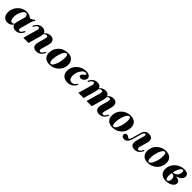

<svg xmlns="http://www.w3.org/2000/svg" viewBox="554 -2180 3941 3941"><g transform="rotate(45 2524.5 -210.0)"><path d="M170.2 11.3Q104.8 11.3 67.3 -31Q29.8 -73.4 29.8 -147.6Q29.8 -204 51.2 -255.2Q72.6 -306.5 110.1 -345.6Q147.6 -384.7 196.4 -407.3Q245.2 -429.8 299.2 -429.8Q342.7 -429.8 381 -414.1Q419.4 -398.4 454.8 -366.1L355.6 -311.3Q356.5 -353.2 343.1 -377Q329.8 -400.8 306.5 -400.8Q283.1 -400.8 260.9 -380.2Q238.7 -359.7 221 -325.4Q203.2 -291.1 192.7 -248.4Q182.3 -205.6 182.3 -161.3Q182.3 -108.9 198.4 -81Q214.5 -53.2 242.7 -53.2Q260.5 -53.2 275.8 -62.9Q291.1 -72.6 305.6 -92.7H318.5Q293.5 -41.1 256.9 -14.9Q220.2 11.3 170.2 11.3ZM408.9 11.3Q341.1 11.3 313.3 -30.2Q285.5 -71.8 305.6 -146L361.3 -344.4Q417.7 -361.3 459.3 -381.5Q500.8 -401.6 537.1 -432.3L553.2 -410.5Q541.9 -400.8 533.9 -390.3Q525.8 -379.8 519.8 -366.1Q513.7 -352.4 508.1 -331.5L445.2 -106.5Q436.3 -75 443.1 -57.7Q450 -40.3 471.8 -40.3Q483.1 -40.3 494 -46Q504.8 -51.6 514.5 -62.9Q524.2 -74.2 533.1 -91.9L547.6 -118.5H576.6L558.9 -84.7Q541.9 -52.4 519.4 -31Q496.8 -9.7 469.8 0.8Q442.7 11.3 408.9 11.3Z M1011.3 11.3Q966.1 11.3 938.3 -7.3Q910.5 -25.8 902.4 -60.9Q894.4 -96 908.1 -146L952.4 -305.6Q962.1 -341.1 955.2 -359.3Q948.4 -377.4 925.8 -377.4Q905.6 -377.4 887.9 -364.9Q870.2 -352.4 855.6 -327.4L843.5 -340.3Q870.2 -384.7 907.3 -407.3Q944.4 -429.8 991.1 -429.8Q1058.9 -429.8 1085.9 -385.1Q1112.9 -340.3 1091.1 -263.7L1047.6 -106.5Q1038.7 -75 1045.2 -57.7Q1051.6 -40.3 1073.4 -40.3Q1091.1 -40.3 1106.5 -52.8Q1121.8 -65.3 1135.5 -91.9L1150 -118.5H1179L1161.3 -84.7Q1143.5 -52.4 1121.4 -31Q1099.2 -9.7 1072.2 0.8Q1045.2 11.3 1011.3 11.3ZM625 0 712.9 -312.1Q721.8 -344.4 714.9 -361.3Q708.1 -378.2 686.3 -378.2Q669.4 -378.2 654.4 -365.7Q639.5 -353.2 625 -326.6L610.5 -300H581.5L599.2 -333.9Q616.9 -366.1 639.1 -387.5Q661.3 -408.9 688.7 -419.4Q716.1 -429.8 749.2 -429.8Q795.2 -429.8 822.6 -410.9Q850 -391.9 858.1 -356.9Q866.1 -321.8 852.4 -272.6L775.8 0Z M1391.1 11.3Q1306.5 11.3 1259.7 -33.5Q1212.9 -78.2 1212.9 -159.7Q1212.9 -216.1 1234.3 -264.9Q1255.6 -313.7 1294 -350.8Q1332.3 -387.9 1382.7 -408.9Q1433.1 -429.8 1491.1 -429.8Q1576.6 -429.8 1623.4 -385.1Q1670.2 -340.3 1670.2 -258.1Q1670.2 -202.4 1648.8 -153.6Q1627.4 -104.8 1589.1 -67.7Q1550.8 -30.6 1500 -9.7Q1449.2 11.3 1391.1 11.3ZM1400 -17.7Q1416.9 -17.7 1434.7 -34.7Q1452.4 -51.6 1467.7 -81Q1483.1 -110.5 1495.6 -148.4Q1508.1 -186.3 1514.9 -227.8Q1521.8 -269.4 1521.8 -309.7Q1521.8 -354.8 1512.1 -377.8Q1502.4 -400.8 1483.1 -400.8Q1466.1 -400.8 1448.4 -383.5Q1430.6 -366.1 1414.9 -336.7Q1399.2 -307.3 1387.1 -269.4Q1375 -231.5 1367.7 -189.9Q1360.5 -148.4 1360.5 -108.1Q1360.5 -63.7 1370.6 -40.7Q1380.6 -17.7 1400 -17.7Z M1912.1 11.3Q1830.6 11.3 1783.9 -33.9Q1737.1 -79 1737.1 -157.3Q1737.1 -212.9 1759.7 -262.1Q1782.3 -311.3 1821.8 -349.2Q1861.3 -387.1 1912.5 -408.5Q1963.7 -429.8 2021 -429.8Q2080.6 -429.8 2115.3 -406.9Q2150 -383.9 2150 -344.4Q2150 -317.7 2134.7 -294.4Q2119.4 -271 2095.6 -256.5Q2071.8 -241.9 2044.4 -241.9Q2021.8 -241.9 2008.5 -252Q1995.2 -262.1 1995.2 -280.6Q1995.2 -299.2 2006 -312.1Q2016.9 -325 2031.5 -335.5Q2046 -346 2057.3 -356.5Q2068.5 -366.9 2068.5 -380.6Q2068.5 -400.8 2041.1 -400.8Q2012.1 -400.8 1985.1 -381Q1958.1 -361.3 1936.3 -327.8Q1914.5 -294.4 1902 -252.4Q1889.5 -210.5 1889.5 -166.9Q1889.5 -112.9 1910.9 -81.9Q1932.3 -50.8 1974.2 -50.8Q2007.3 -50.8 2033.1 -67.3Q2058.9 -83.9 2079.8 -117.7H2108.1Q2074.2 -53.2 2026.6 -21Q1979 11.3 1912.1 11.3Z M2834.7 11.3Q2789.5 11.3 2762.1 -7.7Q2734.7 -26.6 2726.6 -61.7Q2718.5 -96.8 2731.5 -146L2775.8 -305.6Q2785.5 -341.1 2778.6 -359.3Q2771.8 -377.4 2749.2 -377.4Q2730.6 -377.4 2713.7 -364.9Q2696.8 -352.4 2683.9 -327.4L2671 -340.3Q2696.8 -385.5 2733.1 -407.7Q2769.4 -429.8 2814.5 -429.8Q2859.7 -429.8 2886.7 -409.7Q2913.7 -389.5 2921.4 -352Q2929 -314.5 2915.3 -263.7L2871 -106.5Q2862.1 -74.2 2869 -57.3Q2875.8 -40.3 2896.8 -40.3Q2915.3 -40.3 2930.2 -53.2Q2945.2 -66.1 2958.9 -91.9L2973.4 -118.5H3002.4L2984.7 -84.7Q2967.7 -52.4 2945.6 -31Q2923.4 -9.7 2896 0.8Q2868.5 11.3 2834.7 11.3ZM2223.4 0 2311.3 -312.1Q2320.2 -343.5 2313.3 -360.9Q2306.5 -378.2 2284.7 -378.2Q2267.7 -378.2 2252.8 -365.7Q2237.9 -353.2 2223.4 -326.6L2208.9 -300H2179.8L2197.6 -333.9Q2215.3 -366.1 2237.5 -387.5Q2259.7 -408.9 2287.1 -419.4Q2314.5 -429.8 2346.8 -429.8Q2393.5 -429.8 2421 -410.9Q2448.4 -391.9 2456.5 -356.9Q2464.5 -321.8 2450.8 -272.6L2374.2 0ZM2461.3 0 2546.8 -305.6Q2556.5 -341.1 2549.6 -359.3Q2542.7 -377.4 2520.2 -377.4Q2500.8 -377.4 2483.9 -364.9Q2466.9 -352.4 2454 -327.4L2441.9 -340.3Q2466.9 -385.5 2503.2 -407.7Q2539.5 -429.8 2585.5 -429.8Q2630.6 -429.8 2657.7 -409.7Q2684.7 -389.5 2692.3 -352Q2700 -314.5 2686.3 -263.7L2612.1 0Z M3215.3 11.3Q3130.6 11.3 3083.9 -33.5Q3037.1 -78.2 3037.1 -159.7Q3037.1 -216.1 3058.5 -264.9Q3079.8 -313.7 3118.1 -350.8Q3156.5 -387.9 3206.9 -408.9Q3257.3 -429.8 3315.3 -429.8Q3400.8 -429.8 3447.6 -385.1Q3494.4 -340.3 3494.4 -258.1Q3494.4 -202.4 3473 -153.6Q3451.6 -104.8 3413.3 -67.7Q3375 -30.6 3324.2 -9.7Q3273.4 11.3 3215.3 11.3ZM3224.2 -17.7Q3241.1 -17.7 3258.9 -34.7Q3276.6 -51.6 3291.9 -81Q3307.3 -110.5 3319.8 -148.4Q3332.3 -186.3 3339.1 -227.8Q3346 -269.4 3346 -309.7Q3346 -354.8 3336.3 -377.8Q3326.6 -400.8 3307.3 -400.8Q3290.3 -400.8 3272.6 -383.5Q3254.8 -366.1 3239.1 -336.7Q3223.4 -307.3 3211.3 -269.4Q3199.2 -231.5 3191.9 -189.9Q3184.7 -148.4 3184.7 -108.1Q3184.7 -63.7 3194.8 -40.7Q3204.8 -17.7 3224.2 -17.7Z M3557.3 11.3Q3523.4 11.3 3503.2 -4.4Q3483.1 -20.2 3483.1 -46Q3483.1 -71 3497.6 -85.9Q3512.1 -100.8 3536.3 -100.8Q3556.5 -100.8 3569.8 -91.9Q3583.1 -83.1 3594 -74.6Q3604.8 -66.1 3616.1 -66.1Q3625 -66.1 3631.9 -73Q3638.7 -79.8 3646 -95.6Q3653.2 -111.3 3660.5 -137.9L3711.3 -321.8Q3722.6 -361.3 3741.1 -384.7Q3759.7 -408.1 3786.3 -419Q3812.9 -429.8 3846 -429.8Q3889.5 -429.8 3916.5 -412.1Q3943.5 -394.4 3951.6 -360.9Q3959.7 -327.4 3946 -279.8L3897.6 -106.5Q3888.7 -75.8 3895.2 -58.1Q3901.6 -40.3 3923.4 -40.3Q3941.9 -40.3 3956.9 -53.2Q3971.8 -66.1 3985.5 -91.9L3999.2 -118.5H4029L4010.5 -84.7Q3993.5 -52.4 3971.4 -31Q3949.2 -9.7 3921.8 0.8Q3894.4 11.3 3860.5 11.3Q3814.5 11.3 3787.1 -7.7Q3759.7 -26.6 3752 -61.7Q3744.4 -96.8 3758.1 -146L3805.6 -318.5Q3811.3 -337.9 3810.5 -350.4Q3809.7 -362.9 3803.6 -369.4Q3797.6 -375.8 3787.1 -375.8Q3777.4 -375.8 3768.5 -369.8Q3759.7 -363.7 3752.4 -350.8Q3745.2 -337.9 3738.7 -315.3L3689.5 -136.3Q3679 -97.6 3665.7 -69.4Q3652.4 -41.1 3636.3 -23.4Q3620.2 -5.6 3600.4 2.8Q3580.6 11.3 3557.3 11.3Z M4241.9 11.3Q4157.3 11.3 4110.5 -33.5Q4063.7 -78.2 4063.7 -159.7Q4063.7 -216.1 4085.1 -264.9Q4106.5 -313.7 4144.8 -350.8Q4183.1 -387.9 4233.5 -408.9Q4283.9 -429.8 4341.9 -429.8Q4427.4 -429.8 4474.2 -385.1Q4521 -340.3 4521 -258.1Q4521 -202.4 4499.6 -153.6Q4478.2 -104.8 4439.9 -67.7Q4401.6 -30.6 4350.8 -9.7Q4300 11.3 4241.9 11.3ZM4250.8 -17.7Q4267.7 -17.7 4285.5 -34.7Q4303.2 -51.6 4318.5 -81Q4333.9 -110.5 4346.4 -148.4Q4358.9 -186.3 4365.7 -227.8Q4372.6 -269.4 4372.6 -309.7Q4372.6 -354.8 4362.9 -377.8Q4353.2 -400.8 4333.9 -400.8Q4316.9 -400.8 4299.2 -383.5Q4281.5 -366.1 4265.7 -336.7Q4250 -307.3 4237.9 -269.4Q4225.8 -231.5 4218.5 -189.9Q4211.3 -148.4 4211.3 -108.1Q4211.3 -63.7 4221.4 -40.7Q4231.5 -17.7 4250.8 -17.7Z M4771 11.3Q4683.9 11.3 4635.9 -32.7Q4587.9 -76.6 4587.9 -156.5Q4587.9 -212.1 4610.5 -261.3Q4633.1 -310.5 4672.6 -348.4Q4712.1 -386.3 4764.1 -408.1Q4816.1 -429.8 4874.2 -429.8Q4932.3 -429.8 4964.9 -406.9Q4997.6 -383.9 4997.6 -341.9Q4997.6 -299.2 4963.7 -264.5Q4929.8 -229.8 4871 -209.7Q4812.1 -189.5 4737.1 -187.9L4737.9 -212.1Q4783.1 -213.7 4815.7 -231.9Q4848.4 -250 4866.1 -281.5Q4883.9 -312.9 4883.9 -354Q4883.9 -378.2 4877 -389.1Q4870.2 -400 4856.5 -400Q4835.5 -400 4814.1 -373.8Q4792.7 -347.6 4775.4 -304.8Q4758.1 -262.1 4747.2 -210.1Q4736.3 -158.1 4736.3 -105.6Q4736.3 -61.3 4747.2 -39.1Q4758.1 -16.9 4779 -16.9Q4794.4 -16.9 4806.9 -28.6Q4819.4 -40.3 4826.2 -60.1Q4833.1 -79.8 4833.1 -104.8Q4833.1 -142.7 4814.5 -165.7Q4796 -188.7 4762.9 -192.7L4767.7 -200Q4831.5 -208.9 4877 -201.6Q4922.6 -194.4 4946.8 -173.4Q4971 -152.4 4971 -118.5Q4971 -83.1 4944.4 -53.2Q4917.7 -23.4 4872.2 -6Q4826.6 11.3 4771 11.3Z"/></g></svg>

Font: Playfair 5pt SemiExpanded Light Black
Style: Italic
Weight: 900
Italic angle: -15.6°
Version: Version 2.001;gftools[0.9.30]